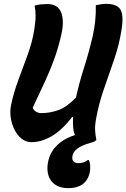

<svg xmlns="http://www.w3.org/2000/svg" viewBox="-20 -728 657 998"><path d="M144 11Q115 11 92.5 -7Q70 -25 55.5 -53.5Q41 -82 36 -115.5Q31 -149 37 -179Q50 -244 75 -311Q100 -378 124 -444Q148 -510 158 -573Q165 -617 165 -646.5Q165 -676 160 -699Q179 -704 194 -705.5Q209 -707 225 -707Q282 -707 298.5 -661.5Q315 -616 298 -545Q283 -479 262.5 -422.5Q242 -366 214.5 -306Q187 -246 150 -168Q155 -155 167.5 -147.5Q180 -140 194 -140Q239 -140 283 -155.5Q327 -171 375 -221Q391 -295 416 -373.5Q441 -452 460.5 -534Q480 -616 478 -701Q495 -704 506.5 -706Q518 -708 532 -708Q586 -708 605 -680Q624 -652 612 -575Q600 -496 573 -418Q546 -340 519 -262Q492 -184 478 -103Q473 -75 474.5 -49Q476 -23 481 0Q477 4 472 7Q467 10 452 14Q405 27 382 44.5Q359 62 356 86Q354 105 363.5 112.5Q373 120 387 120Q416 120 436 104H442Q453 128 447 166Q438 209 409.5 229.5Q381 250 336 250Q281 250 252 219Q223 188 227 133Q233 74 270 34Q307 -6 370 -26Q363 -40 360.5 -63Q358 -86 360 -120H355Q301 -50 247.5 -19.5Q194 11 144 11Z"/></svg>

Font: Recursive Mn Csl St
Style: Bold Italic
Weight: 700
Italic angle: -15°
Monospace: yes
Version: Version 1.079;hotconv 1.0.112;makeotfexe 2.5.65598; ttfautoh